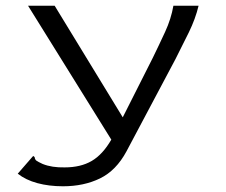

<svg xmlns="http://www.w3.org/2000/svg" viewBox="-20 -477 790 671"><path d="M200 174Q151 174 110.5 163Q70 152 42 130L89 76L96 68L101 72Q102 81 108 85Q114 89 129 96Q161 109 206 108Q262 108 300.5 85.5Q339 63 369 11L78 -457H171L409 -67L514 -275Q536 -320 557 -365.5Q578 -411 586 -457H674Q663 -411 640 -364Q617 -317 593 -270L422 52Q386 119 329.5 146.5Q273 174 200 174Z"/></svg>

Font: Inconsolata ExtraExpanded
Style: Regular
Weight: 400
Width: 8
Monospace: yes
Designer: Raph Levien, Cyreal, Brenton Simpson
Foundry: Raph Levien, Cyreal, Google
Version: Version 3.000; ttfautohint (v1.8.2.53-6de2)